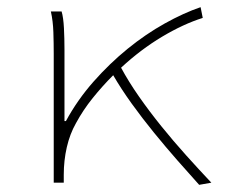

<svg xmlns="http://www.w3.org/2000/svg" viewBox="-20 -510 640 536"><path d="M536 6Q508 -25 475.5 -62Q443 -99 410 -139.5Q377 -180 347.5 -221Q318 -262 296 -300Q266 -270 239 -236.5Q212 -203 192 -166Q175 -136 166.5 -99Q158 -62 158 -22V0H130V-360Q130 -389 129 -420Q128 -451 122 -478H152Q157 -461 158.5 -431.5Q160 -402 160 -372V-172H164Q196 -231 241 -282Q286 -333 336.5 -374Q387 -415 440 -444.5Q493 -474 540 -490L546 -460Q492 -443 432.5 -407.5Q373 -372 318 -321Q339 -282 368 -240.5Q397 -199 430.5 -157.5Q464 -116 500 -76Q536 -36 570 0Z"/></svg>

Font: Source Code Pro ExtraLight
Style: Regular
Weight: 200
Monospace: yes
Designer: Paul D. Hunt, Teo Tuominen
Foundry: Adobe Systems Incorporated
Version: Version 2.030;PS 1.000;hotconv 16.6.51;makeotf.lib2.5.65220